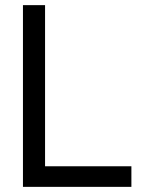

<svg xmlns="http://www.w3.org/2000/svg" viewBox="-20 -727 577 747"><path d="M69.3 -707H155.3V0H69.3ZM153.3 -80.1H491.2V0H153.3Z"/></svg>

Font: Wanted Sans Variable
Style: Regular
Weight: 400
Designer: Original Design by Kil Hyung-jin and Kang Hanbin, Wanted Lab, Inc; Hangeul from Source Han Sans by Jang Soo-young and Ka
Foundry: Wanted Lab, Inc.
Version: Version 1.003;Glyphs 3.2 (3227)